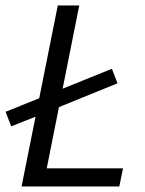

<svg xmlns="http://www.w3.org/2000/svg" viewBox="-26 -676 525 696"><path d="M14.6 -218.1 -5.7 -270.8 125.6 -323.5 177.8 -345.1 379.7 -426.7 400 -374 164.5 -278.3 112.2 -256.7ZM52.2 0 183.5 -656.3H261.3L143.4 -65.7H419.9L406.5 0Z"/></svg>

Font: Source Sans Variable
Style: Italic
Weight: 200
Italic angle: -11°
Designer: Paul D. Hunt
Foundry: Adobe Systems Incorporated
Version: Version 3.006;hotconv 1.0.111;makeotfexe 2.5.65597